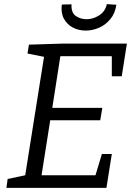

<svg xmlns="http://www.w3.org/2000/svg" viewBox="-20 -909 646 929"><path d="M473 -164H521L495 0H11L17 -43L102 -61L193 -634L113 -650L120 -693L282 -698H594L569 -540H521V-637H272L233 -387H475L465 -327H223L181 -61H442ZM395 -761Q361 -761 333 -775.5Q305 -790 289.5 -818Q274 -846 279 -887L326 -888Q324 -847 347 -831.5Q370 -816 399 -816Q430 -816 459.5 -834.5Q489 -853 497 -889L543 -886Q537 -844 513.5 -816Q490 -788 458.5 -774.5Q427 -761 395 -761Z"/></svg>

Font: Bitter
Style: Italic
Weight: 400
Italic angle: -9°
Designer: Sol Matas, and Bitter project Authors
Foundry: Sol Matas
Version: Version 2.001